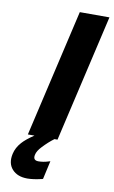

<svg xmlns="http://www.w3.org/2000/svg" viewBox="-103 -766 627 1059"><g transform="rotate(10 210.5 -237.0)"><path d="M208 229Q162 240 129 240Q73 240 43.5 207Q14 174 26 120Q34 84 61 54Q82 30 127 0H90L255 -714H421L256 0H239Q208 23 177 56Q152 82 148 104Q141 136 173 136Q200 136 228 127L238 124L215 227Z"/></g></svg>

Font: Passageway
Style: BdIt
Weight: 700
Foundry: Ascender Corporation
Version: Version 1.11